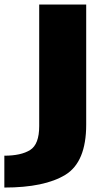

<svg xmlns="http://www.w3.org/2000/svg" viewBox="-96 -612 482 862"><path d="M-76.5 230Q104 230 197.5 172.8Q291 115.5 291 -52.5V-591.5H80V-46Q80 36 39.2 61.5Q-1.5 87 -76.5 87Z"/></svg>

Font: Anybody SemiExpanded ExtraBold
Style: Regular
Weight: 800
Width: 6
Version: Version 1.113;gftools[0.9.25]